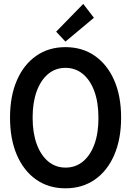

<svg xmlns="http://www.w3.org/2000/svg" viewBox="-20 -973 683 1000"><path d="M320.8 7.8Q233.4 7.8 168.5 -37.6Q103.5 -83 67.9 -165.8Q32.2 -248.5 32.2 -360.4Q32.2 -472.2 67.9 -554.4Q103.5 -636.7 168.5 -682.1Q233.4 -727.5 320.8 -727.5Q408.7 -727.5 473.9 -682.1Q539.1 -636.7 575 -554.4Q610.8 -472.2 610.8 -360.4Q610.8 -248.5 575 -165.8Q539.1 -83 473.9 -37.6Q408.7 7.8 320.8 7.8ZM321.8 -100.1Q374 -100.1 412.6 -132.3Q451.2 -164.6 472.2 -222.9Q493.2 -281.2 492.7 -360.4Q492.7 -439.5 471.4 -497.6Q450.2 -555.7 411.6 -587.6Q373 -619.6 320.8 -619.6Q269 -619.6 230.7 -587.6Q192.4 -555.7 171.1 -497.6Q149.9 -439.5 149.9 -360.4Q149.9 -281.2 171.1 -222.9Q192.4 -164.6 231 -132.3Q269.5 -100.1 321.8 -100.1ZM320.8 -756.3 272.5 -808.1 413.6 -952.6 469.2 -880.4Z"/></svg>

Font: Reddit Sans Condensed SemiBold
Style: Regular
Weight: 600
Designer: Stephen Hutchings
Foundry: Reddit
Version: Version 1.014